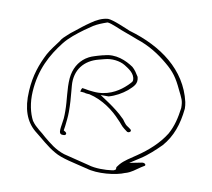

<svg xmlns="http://www.w3.org/2000/svg" viewBox="-75 -776 927 838"><g transform="rotate(10 388.5 -356.5)"><path d="M53 -321C48 -240 69 -187 110 -152C145 -125 176 -95 212 -75C245 -55 302 -45 357 -31H358C407 -15 491 -24 529 -41H530C556 -49 569 -62 592 -77L605 -85C608 -86 609 -89 609 -90C609 -95 602 -99 594 -98L538 -87L583 -116C613 -135 644 -164 669 -189C709 -235 729 -291 736 -362C736 -371 735 -382 733 -391C701 -530 583 -613 443 -654H442C420 -663 360 -690 338 -690C312 -688 287 -675 266 -660C241 -643 224 -629 204 -613C193 -605 182 -596 174 -588C164 -579 155 -571 149 -561V-560C134 -540 113 -513 101 -491C76 -442 57 -391 53 -321ZM69 -320C75 -420 114 -490 161 -550C183 -578 214 -602 244 -624L279 -648C297 -659 315 -666 338 -674H341C350 -673 361 -669 379 -662C413 -647 444 -638 478 -624C534 -606 580 -576 618 -544C657 -512 674 -487 696 -440C714 -403 720 -396 720 -363V-362C714 -318 706 -281 685 -243C656 -196 612 -157 566 -126C540 -108 514 -93 497 -73L487 -60C486 -59 486 -57 486 -53V-49C481 -45 479 -43 469 -42C442 -38 395 -37 364 -47C329 -56 288 -66 252 -75C211 -88 184 -112 157 -134C139 -152 111 -168 94 -193L93 -194C76 -226 66 -271 69 -320ZM218 -406C214 -357 224 -312 224 -260C224 -249 224 -239 223 -228C219 -190 207 -157 230 -157H236C241 -157 245 -160 245 -165C245 -170 237 -174 232 -177L235 -197C237 -216 240 -238 240 -260C240 -294 238 -322 235 -352L233 -375C227 -445 266 -492 330 -508L353 -514C384 -523 421 -518 444 -504C461 -493 492 -476 492 -446C492 -439 488 -435 483 -430C479 -425 471 -418 462 -410C435 -387 390 -360 330 -366L310 -368C298 -370 290 -372 280 -373C277 -370 274 -361 274 -356C278 -356 285 -356 291 -355H292C295 -353 307 -352 310 -352H314C376 -338 426 -299 457 -265C473 -250 476 -241 492 -229L504 -220C505 -219 507 -218 510 -218C515 -218 521 -222 521 -226C521 -228 519 -231 518 -232L507 -240C487 -251 485 -266 473 -275C457 -292 428 -314 406 -329L364 -357H399C428 -365 456 -381 478 -399C501 -420 517 -433 509 -463C501 -476 491 -492 479 -502C447 -524 398 -546 347 -530H345L323 -524C298 -516 291 -515 271 -502C241 -481 222 -448 218 -406Z"/></g></svg>

Font: Stray Cat
Style: ExLtExt
Weight: 200
Version: Version 1.0